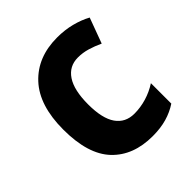

<svg xmlns="http://www.w3.org/2000/svg" viewBox="-159 -669 792 792"><g transform="rotate(-45 236.5 -273.5)"><path d="M285 10Q172 10 107.5 -58Q43 -126 43 -270Q43 -411 111 -484Q179 -557 294 -557Q338 -557 377 -547Q416 -537 447 -520L406 -409Q378 -422 351 -430Q324 -438 296 -438Q245 -438 217 -396Q189 -354 189 -271Q189 -189 217 -149Q245 -109 297 -109Q333 -109 368 -119.5Q403 -130 434 -150V-31Q404 -11 367.5 -0.5Q331 10 285 10Z"/></g></svg>

Font: Noto Sans Lao UI SemCond
Style: Bold
Weight: 700
Width: 4
Designer: Monotype Design Team
Foundry: Monotype Imaging Inc.
Version: Version 2.000; ttfautohint (v1.8.4.7-5d5b)